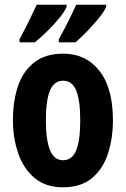

<svg xmlns="http://www.w3.org/2000/svg" viewBox="-20 -786 536 816"><path d="M460 -275Q460 -200 439.5 -135Q419 -70 372 -30Q325 10 247 10Q174 10 127 -29.5Q80 -69 57.5 -134Q35 -199 35 -275Q35 -358 57 -421.5Q79 -485 126.5 -521.5Q174 -558 249 -558Q345 -558 402.5 -485Q460 -412 460 -275ZM175 -274Q175 -191 192.5 -148Q210 -105 248 -105Q287 -105 304 -147.5Q321 -190 321 -275Q321 -359 304 -401Q287 -443 248 -443Q210 -443 192.5 -401.5Q175 -360 175 -274ZM431 -756Q422 -736 399.5 -708.5Q377 -681 350 -653Q323 -625 301 -606H230V-619Q256 -666 275.5 -706Q295 -746 304 -766H431ZM263 -756Q253 -735 231.5 -708.5Q210 -682 182.5 -655Q155 -628 128 -606H63V-619Q89 -668 108 -707Q127 -746 136 -766H263Z"/></svg>

Font: Noto Sans Bengali ExtraCondensed
Style: Bold
Weight: 700
Width: 2
Designer: Joana Ranito - Universal Thirst; Jelle Bosma - Monotype Design Team
Foundry: Universal Thirst ehf.
Version: Version 3.000; ttfautohint (v1.8.4.7-5d5b)